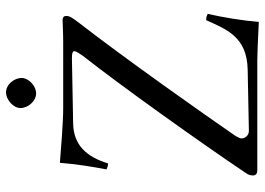

<svg xmlns="http://www.w3.org/2000/svg" viewBox="-141 -734 880 638"><g transform="rotate(-90 299.0 -415.0)"><path d="M545 5C550 -51 560 -113 572 -165C565 -167 564 -170 551 -170C520 -101 495 -34 386 -32L183 -28C166 -28 158 -43 158 -52C158 -57 161 -63 166 -72C239 -178 423 -439 541 -591C562 -618 565 -625 565 -636C565 -643 560 -647 552 -647C540 -647 509 -645 479 -645H258C211 -645 114 -653 77 -656C73 -602 63 -542 55 -501C65 -498 64 -496 75 -496C96 -565 134 -611 209 -612L424 -616C441 -616 448 -614 448 -608C448 -602 437 -586 432 -579C335 -456 145 -190 43 -38C37 -30 35 -22 35 -15C35 -5 40 0 54 0H418C445 0 545 5 545 5ZM259 -787C259 -761 283 -735 307 -735C335 -735 359 -762 359 -783C359 -807 338 -835 311 -835C287 -835 259 -811 259 -787Z"/></g></svg>

Font: Libertinus Serif Display
Style: Regular
Weight: 400
Designer: Philipp H. Poll, Khaled Hosny
Foundry: Caleb Maclennan
Version: Version 7.050;RELEASE